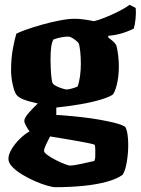

<svg xmlns="http://www.w3.org/2000/svg" viewBox="-20 -578 585 798"><path d="M214 -131V-100Q226 -100 255 -97.5Q284 -95 320.5 -91Q357 -87 394 -80.5Q431 -74 460 -66.5Q489 -59 501 -50Q508 -37 510.5 -15.5Q513 6 513 22Q513 59 507 95Q501 131 490 148Q468 165 425 177Q382 189 326.5 194.5Q271 200 210 200Q199 200 176 193.5Q153 187 125.5 175Q98 163 73 148Q48 133 31.5 116Q15 99 15 82Q15 64 28.5 41.5Q42 19 62.5 -1Q83 -21 103 -32Q96 -41 88.5 -54.5Q81 -68 81 -76Q81 -88 100.5 -110Q120 -132 137 -148Q100 -156 78 -164.5Q56 -173 47 -186Q39 -198 32.5 -228Q26 -258 26 -286Q26 -335 33.5 -375.5Q41 -416 48 -438Q59 -444 88 -454.5Q117 -465 154.5 -475.5Q192 -486 228.5 -493Q265 -500 290 -500Q309 -500 330 -497Q351 -494 370 -490Q386 -493 415 -504.5Q444 -516 473.5 -531Q503 -546 519 -558L544 -545Q546 -525 543.5 -500.5Q541 -476 536 -459Q507 -445 481 -438Q455 -431 430 -429V-422Q435 -418 445 -410.5Q455 -403 463 -391Q468 -375 471 -349.5Q474 -324 474 -302Q474 -267 467.5 -235Q461 -203 450 -186Q438 -176 400.5 -164.5Q363 -153 313 -144.5Q263 -136 214 -131ZM258 -206Q263 -206 278.5 -210Q294 -214 303 -219Q309 -236 312.5 -261Q316 -286 316 -312Q316 -339 313.5 -364Q311 -389 306 -400Q299 -408 285.5 -417Q272 -426 264 -426Q254 -426 238 -423.5Q222 -421 202 -414Q195 -401 192.5 -380.5Q190 -360 190 -329Q190 -313 191 -292Q192 -271 194 -253.5Q196 -236 200 -230Q204 -225 215.5 -219.5Q227 -214 239.5 -210Q252 -206 258 -206ZM270 110Q287 110 315.5 103.5Q344 97 372 91Q374 86 375 81.5Q376 77 376 66Q376 58 376 45.5Q376 33 374 24Q371 22 353 18Q335 14 309.5 9.5Q284 5 258 0.5Q232 -4 212.5 -7Q193 -10 188 -11Q180 4 171.5 22.5Q163 41 163 49Q163 56 177.5 66.5Q192 77 211.5 87Q231 97 248 103.5Q265 110 270 110Z"/></svg>

Font: Texturina Black
Style: Regular
Weight: 900
Designer: Guillermo Torres Carreño
Foundry: Omnibus-Type
Version: Version 1.002; ttfautohint (v1.8.3)